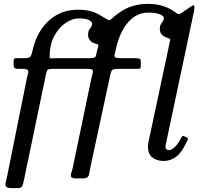

<svg xmlns="http://www.w3.org/2000/svg" viewBox="-20 -820 1035 990"><path d="M262 -465Q242.5 -465 234 -463.5Q225.5 -462 222.5 -455Q219.5 -448 216 -432L104 106Q100.5 124 95.8 137Q91 150 73 150H40Q17 150 11.5 141.8Q6 133.5 9.8 119.2Q13.5 105 17 88L118 -414Q121 -430 124.8 -441.2Q128.5 -452.5 123.2 -458.8Q118 -465 94 -465H70Q60.5 -465 55.2 -469.2Q50 -473.5 50 -490V-497Q50 -512 52.5 -516Q55 -520 66 -520H102Q130.5 -519.5 136.8 -528Q143 -536.5 146 -552Q158 -613.5 189.2 -662.8Q220.5 -712 269.2 -741Q318 -770 383 -770Q449.5 -770 494 -743Q519.5 -728 529.8 -721.5Q540 -715 545.2 -716.2Q550.5 -717.5 560 -727Q569.5 -736.5 594 -754Q657 -800 743 -800Q781.5 -800 813.8 -791Q846 -782 870 -766Q887.5 -755 894.8 -749Q902 -743 916 -753L965 -787Q982 -798.5 982.5 -785.8Q983 -773 979 -756L834 -71Q833.5 -69.5 833.2 -67Q833 -64.5 833 -63Q833 -46 853 -46Q861.5 -46 876.2 -57.2Q891 -68.5 905 -93Q911 -103.5 915.8 -112.8Q920.5 -122 929 -118L945 -110Q952 -106.5 947.8 -99Q943.5 -91.5 940 -84Q917 -33 887.8 -11.5Q858.5 10 824 10Q789 10 766 -7.8Q743 -25.5 743 -63Q743 -73 745 -85L853 -592Q857 -610.5 857.8 -615.5Q858.5 -620.5 838 -627Q804 -638.5 804 -671Q804 -686 809.2 -694.8Q814.5 -703.5 819.8 -710.8Q825 -718 825 -728Q825 -737 804.5 -746Q784 -755 745 -755Q685 -755 640.8 -705.5Q596.5 -656 576 -560Q572.5 -545 570.5 -536.2Q568.5 -527.5 575 -523.8Q581.5 -520 604 -520H670Q690.5 -520 698 -518Q705.5 -516 706 -504.5V-484Q706 -470.5 703.5 -467.8Q701 -465 692 -465H598Q576 -465 566.8 -462.8Q557.5 -460.5 554.2 -452.2Q551 -444 547 -426L445 47Q441.5 63.5 440 75.2Q438.5 87 431 93.5Q423.5 100 402 100H375Q352.5 100 347.8 93Q343 86 347.2 73.5Q351.5 61 355 45L452 -420Q455 -435 458.2 -445Q461.5 -455 456.2 -460Q451 -465 428 -465ZM474.5 -594.5Q456 -598.5 445 -611.2Q434 -624 434 -641Q434 -656 439.2 -664.8Q444.5 -673.5 449.8 -680.8Q455 -688 455 -698Q455 -707 439.5 -716Q424 -725 385 -725Q354 -725 319.2 -702.2Q284.5 -679.5 260.2 -635.2Q236 -591 236 -526Q236 -518 244 -519Q252 -520 259 -520H442Q470.5 -520 473.8 -530.2Q477 -540.5 482 -563.5Q485 -577.5 487.5 -584.2Q490 -591 474.5 -594.5Z"/></svg>

Font: Besley
Style: Italic
Weight: 400
Italic angle: -13°
Designer: Owen Earl
Foundry: indestructible type*
Version: Version 4.000; ttfautohint (v1.8.4.7-5d5b)